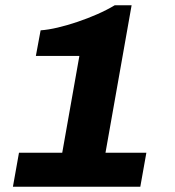

<svg xmlns="http://www.w3.org/2000/svg" viewBox="-20 -708 665 728"><path d="M29 0 52 -129H216L281 -496H116L134 -593Q163 -595 199 -603.5Q235 -612 273.5 -625Q312 -638 348.5 -654Q385 -670 415 -688H479L380 -129H535L512 0Z"/></svg>

Font: Archivo SemiBold ExtraBold
Style: Italic
Weight: 800
Italic angle: -10°
Version: Version 2.001